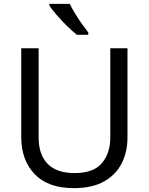

<svg xmlns="http://www.w3.org/2000/svg" viewBox="-20 -964 771 994"><path d="M640 -252Q640 -178 610 -118.5Q580 -59 518.5 -24.5Q457 10 362 10Q229 10 159.5 -62.5Q90 -135 90 -254V-714H180V-251Q180 -164 226.5 -116Q273 -68 367 -68Q464 -68 507.5 -119.5Q551 -171 551 -252V-714H640ZM341 -944Q352 -922 368.5 -894.5Q385 -867 403.5 -841Q422 -815 437 -796V-784H378Q355 -802 326 -830.5Q297 -859 272.5 -887.5Q248 -916 236 -934V-944Z"/></svg>

Font: Noto Sans Cypro Minoan
Style: Regular
Weight: 400
Designer: David Williams
Foundry: David Williams
Version: Version 1.503; ttfautohint (v1.8.4.7-5d5b)